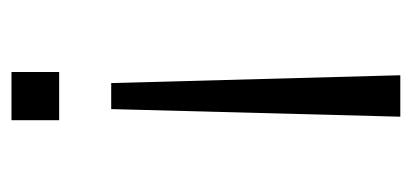

<svg xmlns="http://www.w3.org/2000/svg" viewBox="-218 -310 741 346"><g transform="rotate(-90 153.0 -137.5)"><path d="M108.9 -401.9V-487.8H195.8V-401.9ZM115.2 212.9 128.9 -308.1H175.8L189.9 212.9Z"/></g></svg>

Font: Acari Sans Light
Style: Regular
Weight: 300
Designer: Alfredo Marco Pradil and Stefan Peev
Foundry: Hanken Design Co.
Version: Version 1.045;January 11, 2019;FontCreator 11.5.0.2425 64-bi